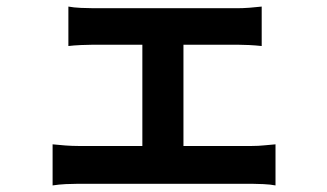

<svg xmlns="http://www.w3.org/2000/svg" viewBox="-20 -538 996 584"><path d="M218 21Q201 21 180 22Q159 23 140 26V-99Q158 -97 179 -95.5Q200 -94 218 -94H413V-402H264Q249 -402 226.5 -401Q204 -400 188 -398V-518Q204 -515 226 -514Q248 -513 264 -513H702Q719 -513 739 -514.5Q759 -516 776 -518V-398Q758 -400 738 -401Q718 -402 702 -402H538V-94H746Q766 -94 785 -96Q804 -98 818 -99V26Q803 23 781 22Q759 21 746 21Z"/></svg>

Font: Kinto Sans
Style: Bold
Weight: 700
Designer: Authors: Ryoko NISHIZUKA  (kana & ideographs); Paul D. Hunt (Latin, Greek & Cyrillic); Wenlong ZHANG  (bopomofo); Sandol
Foundry: Adobe Systems Incorporated, ookami Inc.
Version: Version 0.001